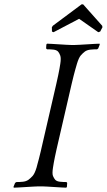

<svg xmlns="http://www.w3.org/2000/svg" viewBox="-20 -862 494 888"><path d="M364.4 -842H357.4L224.5 -743L219.9 -736L220.3 -716L227.6 -713L345.9 -775L434.6 -713L443.3 -716L453.9 -736L452.5 -743ZM441.4 -656 440.4 -660C435.7 -660 428 -659.7 417.1 -659C406.3 -658.4 395.2 -657.7 383.7 -657C372.2 -656.4 361 -655.7 350.2 -655C339.4 -654.3 331.7 -654 327 -654H308C303.3 -654 295.7 -654.3 285.2 -655C274.7 -655.7 263.9 -656.3 252.7 -657C241.5 -657.7 230.7 -658.3 220.1 -659C209.6 -659.7 202 -660 197.4 -660L194.4 -656L193.3 -638L197.4 -634C208 -634 217.9 -633.5 227 -632.5C236.1 -631.5 243.1 -628.7 248.1 -624C252.3 -619.3 255.9 -613 258.7 -605C261.5 -597 261.6 -584.3 258.9 -567C257.7 -559 256.4 -551 254.9 -543C253.3 -535 251.4 -525.3 249.2 -514C246.9 -502.7 243.9 -489 240.2 -473L226.6 -414L179.7 -211L168.2 -161C165.1 -147.7 162.3 -136.3 159.8 -127C157.3 -117.7 155.2 -109.8 153.4 -103.5C151.6 -97.2 150.2 -91.7 149.1 -87C143.4 -68.3 137.3 -55.3 130.6 -48C123.9 -40.7 117.3 -34.7 110.9 -30C103.8 -25.3 95.5 -22.5 86 -21.5C76.4 -20.5 66.3 -20 55.6 -20L49.7 -16L42.5 2L43.6 6C48.3 6 56 5.7 66.8 5C77.7 4.3 88.8 3.7 100.3 3C111.8 2.3 122.9 1.7 133.8 1C144.6 0.3 152.3 0 157 0H176C180.7 0 188.3 0.3 198.8 1C209.3 1.7 220.1 2.3 231.3 3C242.5 3.7 253.3 4.3 263.8 5C274.4 5.7 281.9 6 286.6 6L289.5 2L290.7 -16L287.6 -20C277 -20 266.9 -20.5 257.5 -21.5C248 -22.5 240.9 -25.3 235.9 -30C231.7 -34.7 228.1 -40.7 225.1 -48C222.1 -55.3 222.1 -68.3 225.1 -87C226.3 -95 227.5 -102.5 228.8 -109.5C230.1 -116.5 231.7 -125 233.7 -135C235.6 -145 238.4 -157.5 241.8 -172.5L255.3 -231L297.8 -415L311.4 -474C315 -489.3 318.1 -502.3 320.9 -513C323.7 -523.7 326.2 -533 328.4 -541C330.6 -549 333.1 -557.7 335.9 -567C341.5 -585.7 347.5 -598.7 353.9 -606C360.3 -613.3 366.7 -619.3 373.1 -624C380.1 -628.7 388.6 -631.5 398.5 -632.5C408.4 -633.5 418.7 -634 429.4 -634L434.3 -638Z"/></svg>

Font: Quattrocento
Style: Italic
Weight: 400
Italic angle: -13°
Designer: Pablo Impallari
Foundry: Pablo Impallari, Igino Marini, Branda Gallo
Version: Version 2.000